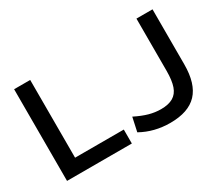

<svg xmlns="http://www.w3.org/2000/svg" viewBox="-128 -1022 1513 1324"><g transform="rotate(-30 628.5 -360.0)"><path d="M81 0V-730H209V-111H597V0ZM899 10Q772 10 668 -48L692 -159Q750 -130 797 -117Q844 -104 891 -104Q950 -104 986.5 -125Q1023 -146 1039 -192Q1055 -238 1055 -315V-730H1183V-292Q1183 -138 1113.5 -64Q1044 10 899 10Z"/></g></svg>

Font: M PLUS 2 SemiBold
Style: Regular
Weight: 600
Designer: Coji Morishita
Foundry: UNDERFOREST DESIGN
Version: Version 1.001